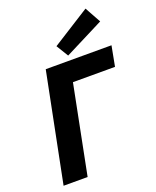

<svg xmlns="http://www.w3.org/2000/svg" viewBox="-162 -988 876 1081"><g transform="rotate(-20 276.0 -447.5)"><path d="M28 0H172L277 -530H529L552 -651H158ZM303 -680 538 -799 485 -895 259 -752Z"/></g></svg>

Font: Source Sans Pro
Style: Bold Italic
Weight: 700
Italic angle: -11°
Designer: Paul D. Hunt
Foundry: Adobe Systems Incorporated
Version: Version 3.006;hotconv 1.0.111;makeotfexe 2.5.65597